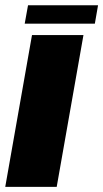

<svg xmlns="http://www.w3.org/2000/svg" viewBox="-34 -730 402 750"><path d="M62.5 -637.5H336.5L349 -709.5H75.5ZM-13.5 0H187.5L292 -593H91Z"/></svg>

Font: Anybody Thin ExtraBold
Style: Italic
Weight: 800
Italic angle: -10°
Version: Version 1.113;gftools[0.9.25]